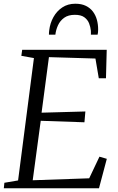

<svg xmlns="http://www.w3.org/2000/svg" viewBox="-22 -1010 634 1030"><path d="M-1.5 0 1.5 -29.5 75 -42 160 -698.5 92.5 -710.5 97 -743H550.5L546.5 -590H508L490 -696L240.5 -703.5L201 -405.5L436 -412L431 -354L196.5 -362L153.5 -43L456.5 -53.5L511.5 -169.5L551 -158L509 0ZM382 -990Q415.5 -990 438.8 -978.5Q462 -967 476.5 -947.8Q491 -928.5 497.8 -903.8Q504.5 -879 504.5 -852.5Q504.5 -843.5 503.8 -836.8Q503 -830 501.5 -824H465.5Q465.5 -828 465.8 -832.5Q466 -837 465.5 -845Q463.5 -865.5 455.8 -885Q448 -904.5 430.2 -917.5Q412.5 -930.5 379.5 -930.5Q344.5 -930.5 322.5 -914.8Q300.5 -899 289.2 -874.5Q278 -850 275 -824H240.5Q240.5 -830 240.8 -835Q241 -840 242 -847Q246.5 -885.5 264.5 -918Q282.5 -950.5 312.2 -970.2Q342 -990 382 -990Z"/></svg>

Font: Merriweather 60pt Light
Style: Italic
Weight: 300
Italic angle: -7.8°
Version: Version 2.101